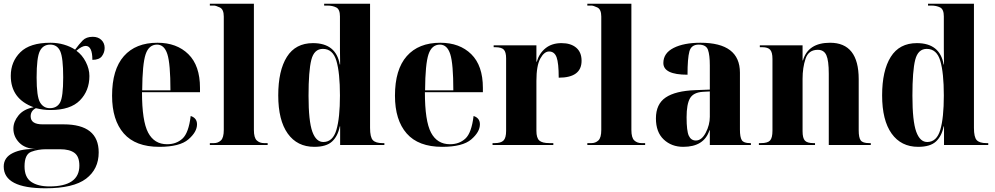

<svg xmlns="http://www.w3.org/2000/svg" viewBox="-24 -780 5352 1033"><path d="M221 233Q371 233 439 181.5Q507 130 507 40Q507 -111 318 -111H205Q141 -111 141 -154Q141 -184 169 -198Q209 -188 247 -188Q355 -188 406 -240Q457 -292 457 -371Q457 -409 437.5 -447Q418 -485 387 -507Q417 -533 437 -533Q473 -533 473 -458Q510 -458 524.5 -478Q539 -498 539 -522Q539 -548 521.5 -565Q504 -582 475 -582Q440 -582 421 -562.5Q402 -543 380 -513Q354 -530 320 -540Q286 -550 247 -550Q137 -550 85.5 -499Q34 -448 34 -372Q34 -248 157 -203Q103 -193 75.5 -159Q48 -125 48 -88Q48 -45 79.5 -12.5Q111 20 171 22Q95 19 45.5 43Q-4 67 -4 116Q-4 233 221 233ZM244 -198Q210 -198 191.5 -229Q173 -260 173 -363Q173 -471 190.5 -505.5Q208 -540 246 -540Q284 -540 300 -504.5Q316 -469 316 -364Q316 -258 299 -228Q282 -198 244 -198ZM242 223Q180 223 144 198.5Q108 174 108 115Q108 50 144.5 36.5Q181 23 222 23H300Q350 23 376.5 42.5Q403 62 403 111Q403 223 242 223Z M833 10Q943 10 989.5 -30Q1036 -70 1036 -111Q1036 -145 1002 -156Q991 -65 958 -34.5Q925 -4 875 -4Q806 -4 773 -66.5Q740 -129 740 -284H1052V-307Q1052 -427 989.5 -488.5Q927 -550 823 -550Q706 -550 642.5 -478Q579 -406 579 -265Q579 -134 642 -62Q705 10 833 10ZM741 -294Q742 -436 759.5 -488Q777 -540 821 -540Q860 -540 876.5 -488.5Q893 -437 893 -294Z M1105 0H1416V-10H1397Q1373 -10 1357.5 -24.5Q1342 -39 1342 -81V-760H1105V-750H1127Q1137 -750 1158.5 -740Q1180 -730 1180 -691V-81Q1180 -39 1164.5 -24.5Q1149 -10 1127 -10H1105Z M1667 10Q1732 10 1763 -19Q1794 -48 1804 -100H1806V0H2044V-10H2034Q1997 -10 1982 -26Q1967 -42 1967 -92V-760H1720V-750H1737Q1765 -750 1785 -740Q1805 -730 1805 -692V-587Q1805 -561 1805 -516Q1805 -471 1806 -433H1804Q1784 -548 1660 -548Q1566 -548 1519.5 -474Q1473 -400 1473 -267Q1473 -133 1524 -61.5Q1575 10 1667 10ZM1717 -16Q1677 -15 1656.5 -71.5Q1636 -128 1636 -265Q1636 -399 1651 -458Q1666 -517 1713 -517Q1767 -517 1786 -452.5Q1805 -388 1805 -266Q1805 -146 1786 -81.5Q1767 -17 1717 -16Z M2355 10Q2465 10 2511.5 -30Q2558 -70 2558 -111Q2558 -145 2524 -156Q2513 -65 2480 -34.5Q2447 -4 2397 -4Q2328 -4 2295 -66.5Q2262 -129 2262 -284H2574V-307Q2574 -427 2511.5 -488.5Q2449 -550 2345 -550Q2228 -550 2164.5 -478Q2101 -406 2101 -265Q2101 -134 2164 -62Q2227 10 2355 10ZM2263 -294Q2264 -436 2281.5 -488Q2299 -540 2343 -540Q2382 -540 2398.5 -488.5Q2415 -437 2415 -294Z M2626 0H2953V-10H2932Q2893 -10 2877.5 -24Q2862 -38 2862 -76V-345Q2862 -427 2883 -465Q2904 -503 2930 -503Q2959 -503 2970.5 -472Q2982 -441 2982 -362Q3105 -362 3105 -453Q3105 -499 3076 -523.5Q3047 -548 2997 -548Q2945 -548 2911 -520.5Q2877 -493 2864 -448H2862V-536H2632V-526H2641Q2674 -526 2686.5 -513Q2699 -500 2699 -466V-76Q2699 -38 2685 -24Q2671 -10 2637 -10H2626Z M3136 0H3447V-10H3428Q3404 -10 3388.5 -24.5Q3373 -39 3373 -81V-760H3136V-750H3158Q3168 -750 3189.5 -740Q3211 -730 3211 -691V-81Q3211 -39 3195.5 -24.5Q3180 -10 3158 -10H3136Z M3652 10Q3764 10 3793 -79H3795V0H4016V-10H4011Q3977 -10 3967 -26Q3957 -42 3957 -83V-389Q3957 -550 3745 -550Q3655 -550 3600 -522Q3545 -494 3545 -441Q3545 -378 3675 -378Q3675 -466 3685 -503Q3695 -540 3735 -540Q3775 -540 3785 -512Q3795 -484 3795 -428V-298L3717 -295Q3610 -291 3557.5 -255.5Q3505 -220 3505 -143Q3505 -69 3547 -29.5Q3589 10 3652 10ZM3720 -24Q3694 -24 3682 -49.5Q3670 -75 3670 -149Q3670 -220 3688.5 -251.5Q3707 -283 3758 -286L3795 -288V-152Q3795 -108 3773 -66Q3751 -24 3720 -24Z M4059 0H4361V-10H4353Q4319 -10 4306.5 -23.5Q4294 -37 4294 -74V-356Q4294 -416 4310 -464Q4326 -512 4376 -512Q4409 -512 4422 -483Q4435 -454 4435 -383V0H4661V-10H4652Q4618 -10 4607 -24.5Q4596 -39 4596 -79V-354Q4596 -550 4442 -550Q4324 -550 4296 -455H4294V-536H4064V-526H4078Q4107 -526 4119.5 -512.5Q4132 -499 4132 -463V-77Q4132 -38 4119 -24Q4106 -10 4070 -10H4059Z M4916 10Q4981 10 5012 -19Q5043 -48 5053 -100H5055V0H5293V-10H5283Q5246 -10 5231 -26Q5216 -42 5216 -92V-760H4969V-750H4986Q5014 -750 5034 -740Q5054 -730 5054 -692V-587Q5054 -561 5054 -516Q5054 -471 5055 -433H5053Q5033 -548 4909 -548Q4815 -548 4768.5 -474Q4722 -400 4722 -267Q4722 -133 4773 -61.5Q4824 10 4916 10ZM4966 -16Q4926 -15 4905.5 -71.5Q4885 -128 4885 -265Q4885 -399 4900 -458Q4915 -517 4962 -517Q5016 -517 5035 -452.5Q5054 -388 5054 -266Q5054 -146 5035 -81.5Q5016 -17 4966 -16Z"/></svg>

Font: Noto Serif Display SemiCondensed Extra
Style: Regular
Weight: 800
Width: 4
Designer: Monotype Design Team
Foundry: Monotype Imaging Inc.
Version: Version 1.900